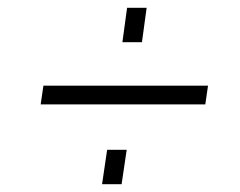

<svg xmlns="http://www.w3.org/2000/svg" viewBox="-20 -593 613 491"><path d="M304 -210 291 -122H241L254 -210ZM355 -573 343 -485H293L305 -573ZM91 -374H512L505 -326H84Z"/></svg>

Font: Pathway Extreme 28pt ExtraLight
Style: Italic
Weight: 250
Italic angle: -8°
Designer: Eduardo Rodriguez Tunni
Foundry: Eduardo Rodriguez Tunni
Version: Version 1.001;gftools[0.9.26]